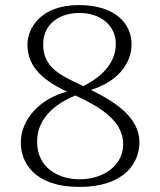

<svg xmlns="http://www.w3.org/2000/svg" viewBox="-20 -723 629 756"><path d="M338 -369C439 -400 498 -469 498 -549C498 -631 432 -703 291 -703C139 -703 88 -611 88 -547C88 -452 162 -401 244 -362C141 -336 62 -256 62 -161C62 -84 114 13 293 13C471 13 529 -83 529 -162C529 -257 442 -318 338 -369ZM150 -548C150 -632 218 -672 293 -672C377 -672 436 -622 436 -550C436 -494 404 -432 308 -384L302 -387C210 -429 150 -462 150 -548ZM294 -17C210 -17 126 -62 126 -165C126 -270 218 -323 277 -347C369 -304 465 -250 465 -155C465 -69 384 -17 294 -17Z"/></svg>

Font: Arima Koshi Light
Style: Regular
Weight: 300
Designer: Joana Correia and Natanael Gama
Foundry: NDISCOVER
Version: Version 1.019;PS 001.019;hotconv 1.0.88;makeotf.lib2.5.64775